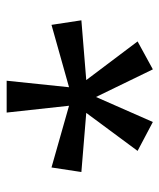

<svg xmlns="http://www.w3.org/2000/svg" viewBox="30 -830 490 591"><g transform="rotate(-90 275.5 -535.0)"><path d="M322 -760 302 -568 494 -622 508 -530 324 -515 443 -357 357 -310 272 -485 195 -310 106 -357 223 -515 41 -530 55 -622 245 -568 224 -760Z"/></g></svg>

Font: Noto Sans
Style: Regular
Weight: 400
Designer: Monotype Design Team
Foundry: Monotype Imaging Inc.
Version: Version 2.007